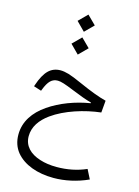

<svg xmlns="http://www.w3.org/2000/svg" viewBox="-169 -968 1005 1385"><g transform="rotate(15 333.5 -276.0)"><path d="M312.5 -749.5 377 -814 312.5 -877.9 248.5 -814ZM312.5 -579.1 377 -643.6 312.5 -707.5 248.5 -643.6ZM223.6 -437.5C188 -437.5 157.7 -425.8 133.8 -402.3C109.9 -378.9 88.4 -340.3 70.3 -286.1L67.4 -276.9L124.5 -258.8L127.9 -267.6C153.8 -334.5 180.2 -360.4 223.6 -360.4C246.6 -360.4 278.8 -350.1 346.7 -322.3C408.7 -296.9 452.6 -280.8 494.1 -269.5V-264.6C384.3 -246.6 274.4 -206.1 189 -147C103 -87.9 48.3 -9.3 48.3 87.9C48.3 139.2 63 182.6 91.8 218.3C149.9 288.6 252.4 325.7 373.5 325.7C458 325.7 547.4 306.2 629.9 268.6L594.7 199.2C527.3 229 453.6 243.7 374 243.7C328.1 243.7 286.1 237.8 248.5 225.6C172.4 201.7 123 153.3 123 80.6C123 10.7 163.6 -47.4 228 -93.8C323.2 -162.6 464.8 -206.1 585 -219.7L592.8 -309.6C564 -316.9 534.2 -326.7 502.9 -338.4C471.2 -350.1 431.6 -366.7 384.3 -387.7C341.8 -406.7 309.1 -419.9 285.2 -427.2C261.2 -434.1 240.7 -437.5 223.6 -437.5Z"/></g></svg>

Font: Estedad Regular
Style: Regular
Weight: 400
Designer: Amin Abedi
Version: Version 7.3